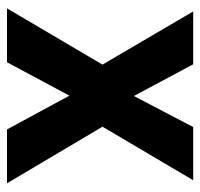

<svg xmlns="http://www.w3.org/2000/svg" viewBox="-32 -554 586 563"><g transform="rotate(90 261.5 -273.0)"><path d="M5 0 170 -280 14 -546H169L262 -372L353 -546H509L352 -280L518 0H360L261 -183L163 0Z"/></g></svg>

Font: Noto Sans SemiCondensed
Style: Bold
Weight: 700
Width: 4
Designer: Monotype Design Team
Foundry: Monotype Imaging Inc.
Version: Version 2.013; ttfautohint (v1.8.4.7-5d5b)